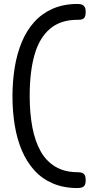

<svg xmlns="http://www.w3.org/2000/svg" viewBox="-20 -786 487 970"><path d="M371 164Q301 164 246.5 140.5Q192 117 153.5 74.5Q115 32 90.5 -25.5Q66 -83 54.5 -153Q43 -223 43 -299Q43 -376 54.5 -446Q66 -516 90.5 -574.5Q115 -633 153.5 -675.5Q192 -718 246.5 -742Q301 -766 372 -766Q386 -766 394.5 -762.5Q403 -759 408 -750.5Q413 -742 413 -726Q413 -709 408.5 -700.5Q404 -692 396 -689Q388 -686 376 -686H371Q286 -686 232.5 -640.5Q179 -595 154.5 -509.5Q130 -424 130 -301Q130 -214 143.5 -143Q157 -72 185.5 -21.5Q214 29 260.5 56.5Q307 84 372 84Q386 84 394.5 87Q403 90 408 98.5Q413 107 413 125Q413 141 408 149.5Q403 158 393.5 161Q384 164 371 164Z"/></svg>

Font: Fredoka SemiExpanded
Style: Regular
Weight: 400
Width: 6
Designer: Ben Nathan
Foundry: Milena B. Brandão, Ben Nathan
Version: Version 2.001